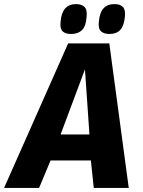

<svg xmlns="http://www.w3.org/2000/svg" viewBox="-57 -918 699 938"><path d="M-37 0 276 -706H477L572 0H401L387 -134H190L134 0ZM239 -261H380L358 -579ZM478 -752Q450 -752 436 -765.5Q422 -779 426 -813Q430 -857 449 -877.5Q468 -898 502 -898Q530 -898 543.5 -884Q557 -870 553 -835Q549 -792 530.5 -772Q512 -752 478 -752ZM290 -752Q262 -752 248.5 -765.5Q235 -779 239 -812Q246 -898 314 -898Q342 -898 356 -884Q370 -870 366 -835Q363 -790 343.5 -771Q324 -752 290 -752Z"/></svg>

Font: Georama
Style: Bold Italic
Weight: 700
Italic angle: -9°
Designer: Jean-Baptiste Levee
Foundry: Production Type
Version: Version 1.000